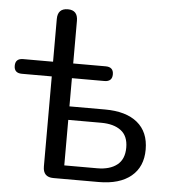

<svg xmlns="http://www.w3.org/2000/svg" viewBox="-54 -759 722 807"><g transform="rotate(5 307.5 -356.0)"><path d="M201 0Q157 0 157 -45V-425H31Q-2 -425 -2 -456Q-2 -487 31 -487H157V-667Q157 -712 200 -712Q242 -712 242 -667V-487H379Q412 -487 412 -456Q412 -425 379 -425H242V-306H392Q481 -306 529 -266.5Q577 -227 577 -153Q577 -80 528.5 -40Q480 0 392 0ZM242 -57H381Q434 -57 464.5 -81Q495 -105 495 -154Q495 -203 464.5 -226Q434 -249 381 -249H242Z"/></g></svg>

Font: Chiron GoRound TC N
Style: Regular
Weight: 350
Designer: Ryoko NISHIZUKA 西塚涼子 (kana, bopomofo & ideographs); Paul D. Hunt (Latin, Greek & Cyrillic); Sandoll Communications 산돌커뮤니
Foundry: Adobe
Version: Version 1.000;hotconv 1.1.1;makeotfexe 2.6.0